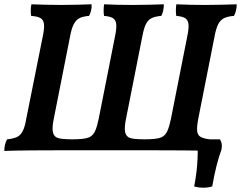

<svg xmlns="http://www.w3.org/2000/svg" viewBox="-24 -699 1126 893"><path d="M-4 3Q-4 -13 -0.5 -26.5Q3 -40 9 -51Q38 -54 54.5 -61.5Q71 -69 81.5 -89Q92 -109 98 -146L175 -530Q183 -568 180.5 -587.5Q178 -607 164 -615Q150 -623 121 -625Q119 -635 119 -649.5Q119 -664 122 -679Q151 -678 186.5 -677Q222 -676 260 -676Q296 -676 334.5 -677Q373 -678 402 -679Q403 -664 399.5 -649.5Q396 -635 390 -625Q363 -623 346.5 -615Q330 -607 319.5 -587.5Q309 -568 302 -530L226 -146Q219 -112 221 -91Q223 -70 237 -61Q247 -55 267 -53Q287 -51 312 -51Q338 -51 358 -53Q378 -55 392 -61Q410 -70 419 -91Q428 -112 435 -146L511 -530Q519 -568 516.5 -587.5Q514 -607 500.5 -615Q487 -623 460 -625Q458 -635 458 -649.5Q458 -664 460 -679Q520 -676 596 -676Q632 -676 670.5 -677Q709 -678 738 -679Q738 -664 735 -649.5Q732 -635 726 -625Q699 -623 682 -615Q665 -607 655 -587.5Q645 -568 638 -530L562 -146Q555 -112 557 -91Q559 -70 573 -61Q583 -55 603 -53Q623 -51 648 -51Q674 -51 694.5 -53Q715 -55 728 -61Q746 -70 755 -91Q764 -112 771 -146L847 -530Q855 -568 852.5 -587.5Q850 -607 836.5 -615Q823 -623 796 -625Q794 -635 794 -649.5Q794 -664 796 -679Q856 -676 932 -676Q968 -676 1008 -677Q1048 -678 1077 -679Q1077 -664 1073.5 -649.5Q1070 -635 1064 -625Q1036 -623 1019 -615Q1002 -607 991.5 -587.5Q981 -568 974 -530L898 -146Q891 -109 893 -89.5Q895 -70 909.5 -62Q924 -54 952 -51Q954 -41 954 -27Q954 -13 951 3Q932 2 903.5 1.5Q875 1 826.5 0.5Q778 0 702 0H241Q165 0 119 0.5Q73 1 45.5 1.5Q18 2 -4 3ZM879 168Q889 119 893 67.5Q897 16 895 -29L925 -51H999Q1012 -31 1006 -3Q994 29 983 72.5Q972 116 963 168Q945 174 921.5 174Q898 174 879 168Z"/></svg>

Font: Vollkorn SemiBold
Style: Italic
Weight: 600
Italic angle: -11°
Designer: Friedrich Althausen
Foundry: Friedrich Althausen
Version: Version 5.000